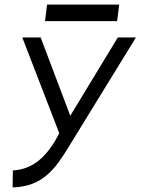

<svg xmlns="http://www.w3.org/2000/svg" viewBox="-20 -614 612 836"><path d="M499 -594H185L176 -522H490ZM36 128 35 202C167 199 223 118 280 24L572 -451H493L286 -110L157 -451H77L238 -34C180 81 113 124 36 128Z"/></svg>

Font: Charger
Style: It
Weight: 400
Designer: Jasper
Foundry: Cannot Into Space Fonts
Version: Version 0.98